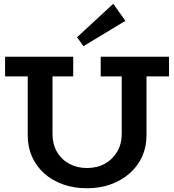

<svg xmlns="http://www.w3.org/2000/svg" viewBox="-20 -988 927 1022"><path d="M443.2 14Q372.2 14 314.4 -6.9Q256.7 -27.8 214.7 -65.5Q172.8 -103.3 150.2 -154.5Q127.6 -205.7 127.6 -267.3V-629.9H259.5V-273.8Q259.5 -220.8 283 -180.1Q306.4 -139.3 348.2 -116.5Q390 -93.7 443.2 -93.7Q497.2 -93.7 538.6 -116.9Q580 -140.1 604 -181.1Q627.9 -222.1 627.9 -275.1V-629.9H759.8V-267.3Q759.8 -205.7 736.5 -154.5Q713.2 -103.3 670.4 -65.5Q627.7 -27.8 570 -6.9Q512.2 14 443.2 14ZM7 -581.4V-686H369.7V-581.4ZM516 -581.4V-686H879.7V-581.4ZM424.2 -742.3 390.1 -789.7 582.9 -967.9 647.5 -877.1Z"/></svg>

Font: BioRhyme ExtraBold
Style: Regular
Weight: 800
Designer: Aoife Mooney
Foundry: Aoife Mooney Type
Version: Version 1.600;gftools[0.9.33]